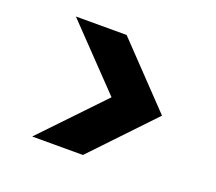

<svg xmlns="http://www.w3.org/2000/svg" viewBox="-84 -615 757 672"><g transform="rotate(20 294.0 -278.5)"><path d="M93 -55 307 -279 93 -502H282L495 -279L282 -55Z"/></g></svg>

Font: DM Sans 16pt Black
Style: Regular
Weight: 900
Version: Version 4.004;gftools[0.9.30]